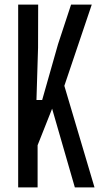

<svg xmlns="http://www.w3.org/2000/svg" viewBox="-20 -820 439 840"><path d="M59.5 0V-800H147L146.5 -611.5L139.5 -382.5H164.5L234 -627L291 -800H381.5L261.5 -444.5L393.5 0H307.5L208 -344.5L144.5 -184.5V0Z"/></svg>

Font: Big Shoulders
Style: Regular
Weight: 400
Designer: Patric King
Foundry: XO Type Co
Version: Version 2.002